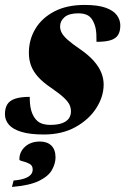

<svg xmlns="http://www.w3.org/2000/svg" viewBox="-38 -530 508 778"><path d="M82.5 -137.5Q82.5 -108 87.2 -87.5Q92 -67 103 -51.5Q114 -36 129.5 -30Q145 -24 166 -24Q195 -24 213.5 -30.8Q232 -37.5 240.8 -49.8Q249.5 -62 249.5 -79Q249.5 -93 243.5 -105.8Q237.5 -118.5 220.5 -134.5Q203.5 -150.5 170 -173.5Q136.5 -196 116.5 -218.2Q96.5 -240.5 87.8 -264.2Q79 -288 79 -315.5Q79 -369.5 105.5 -413.5Q132 -457.5 182.5 -483.8Q233 -510 304.5 -510Q358 -510 389.8 -498.8Q421.5 -487.5 435.5 -468.5Q449.5 -449.5 449.5 -426.5Q449.5 -402.5 440.2 -388Q431 -373.5 410 -367Q389 -360.5 353 -360.5Q353.5 -396.5 349.5 -415.2Q345.5 -434 336.5 -449Q327.5 -464 313.2 -470Q299 -476 279.5 -476Q241.5 -476 223.5 -460.5Q205.5 -445 205.5 -423Q205.5 -409.5 212.2 -396.8Q219 -384 237 -368Q255 -352 289 -329Q322.5 -305.5 342.8 -282.2Q363 -259 372.5 -235.5Q382 -212 382 -187.5Q382 -138.5 352.2 -92Q322.5 -45.5 268 -15.2Q213.5 15 139.5 15Q84 15 49.2 4.5Q14.5 -6 -1.8 -24.5Q-18 -43 -18 -67.5Q-18 -91.5 -8.5 -107Q1 -122.5 23.2 -130Q45.5 -137.5 82.5 -137.5ZM40.5 116Q40.5 85.5 63.5 64.5Q86.5 43.5 124 43.5Q153.5 43.5 170.2 60Q187 76.5 187 107.5Q187 132 173 157.8Q159 183.5 121 202.5Q83 221.5 10.5 227.5L17 201.5Q45.5 199 62.5 192.8Q79.5 186.5 87 177.5Q94.5 168.5 94.5 156.5Q94.5 140.5 81 133.5Q67.5 126.5 54 123.5Q40.5 120.5 40.5 116Z"/></svg>

Font: Newsreader 60pt ExtraBold
Style: Italic
Weight: 800
Italic angle: -17°
Designer: Hugues Gentile
Foundry: Production Type
Version: Version 1.003